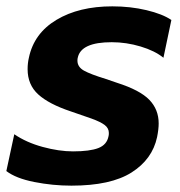

<svg xmlns="http://www.w3.org/2000/svg" viewBox="-27 -570 568 605"><path d="M-7 -31 18 -147Q56 -121 107.5 -107Q159 -93 203 -93Q256 -93 283 -103.5Q310 -114 315 -141Q316 -144 316 -151Q316 -166 303 -176Q290 -186 261 -196.5Q232 -207 196 -219Q127 -242 93.5 -272.5Q60 -303 60 -352Q60 -371 64 -388Q80 -465 151 -507.5Q222 -550 327 -550Q384 -550 434.5 -538Q485 -526 513 -507L488 -388Q461 -410 416 -423.5Q371 -437 325 -437Q228 -437 218 -388Q217 -385 217 -379Q217 -359 237.5 -347.5Q258 -336 307 -321L342 -309Q414 -286 443.5 -255.5Q473 -225 473 -181Q473 -163 468 -138Q453 -68 387.5 -26.5Q322 15 198 15Q139 15 81 3.5Q23 -8 -7 -31Z"/></svg>

Font: Prompt SemiBold
Style: Italic
Weight: 600
Italic angle: -12°
Designer: Katatrad Team
Foundry: CadsonDemak
Version: Version 1.001